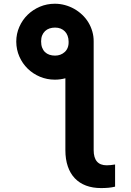

<svg xmlns="http://www.w3.org/2000/svg" viewBox="-20 -780 692 1012"><path d="M269.2 -760.3Q296.5 -760.3 322.4 -753.2Q348.4 -746.1 371.1 -733.3Q393.8 -720.5 413 -702.4Q432.2 -684.3 445.7 -662.1Q459.2 -639.9 466.6 -614.2Q474.1 -588.4 473.7 -560.4V11Q473.7 91.3 542.6 91.3Q561.1 91.3 586.6 87V203.8Q569.6 208.1 551 209.7Q532.3 211.3 512.8 211.3Q468.4 211.3 433.4 198.2Q398.4 185 374.3 159.6Q350.1 134.2 337.4 96.9Q324.6 59.7 324.6 11V-367.5Q297.6 -360.1 269.2 -360.1Q227.6 -360.1 190.7 -375.5Q153.8 -391 126.1 -418Q98.4 -445 82.2 -481.5Q66.1 -518.1 65.7 -560.4Q65.7 -601.9 81.9 -638.5Q98 -675.1 125.7 -702.1Q153.4 -729 190.3 -744.7Q227.3 -760.3 269.2 -760.3ZM270.2 -486.9Q300.1 -486.9 321 -505.7Q331.3 -514.9 336.8 -528.8Q342.3 -542.6 341.6 -561.8Q341.3 -578.1 336.3 -591.4Q331.3 -604.8 322.1 -614.3Q312.9 -623.9 299.9 -629.3Q286.9 -634.6 270.2 -634.6Q254.3 -634.6 240.8 -630Q227.3 -625.4 217.5 -616.1Q207.7 -606.9 202.2 -593.4Q196.7 -579.9 196.7 -561.8Q196.7 -543 202.1 -528.9Q207.4 -514.9 217.2 -505.5Q226.9 -496.1 240.4 -491.5Q253.9 -486.9 270.2 -486.9Z"/></svg>

Font: Inter P
Style: Bold
Weight: 700
Designer: Rasmus Andersson
Foundry: rsms
Version: Version 3.018;git-588b23468